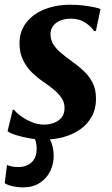

<svg xmlns="http://www.w3.org/2000/svg" viewBox="-31 -580 474 812"><path d="M374.5 -448.5H366.5Q357.5 -465 331.5 -483Q305.5 -501 269 -501Q245.5 -501 226.2 -493.8Q207 -486.5 195.2 -472.5Q183.5 -458.5 182.5 -436.5Q182.5 -414 193 -395.2Q203.5 -376.5 223.5 -359.2Q243.5 -342 269.5 -323Q297.5 -303.5 321.2 -281.8Q345 -260 360 -231.2Q375 -202.5 375 -162Q375 -119.5 357.2 -87.2Q339.5 -55 308.8 -33.2Q278 -11.5 238.2 -0.5Q198.5 10.5 153.5 10.5Q124.5 10.5 92.8 4.8Q61 -1 35.8 -9Q10.5 -17 1 -25L23 -115.5H28.5Q38.5 -102.5 58.8 -88Q79 -73.5 104.2 -63.2Q129.5 -53 155 -53Q176 -53 196 -60Q216 -67 229 -82.5Q242 -98 242 -123Q242 -146 230 -164.5Q218 -183 197.5 -200.2Q177 -217.5 151 -235Q128 -250.5 105 -272.5Q82 -294.5 66.8 -325.2Q51.5 -356 51.5 -397Q51.5 -446.5 79.2 -483.2Q107 -520 156 -540Q205 -560 268.5 -560Q294.5 -560 320.2 -557Q346 -554 365.8 -549.8Q385.5 -545.5 394 -542ZM65 212.5Q44.5 212.5 23 207.8Q1.5 203 -11 195L-1.5 117.5Q5.5 121 18.8 123.8Q32 126.5 46 126.5Q69 126.5 86.2 118Q103.5 109.5 113.2 93.5Q123 77.5 124 54.5Q124.5 28.5 118.8 13.5Q113 -1.5 108.5 -13.5L140 -15L166.5 -13.5Q178 1.5 187 25.2Q196 49 196 81Q196 114 181.2 144.2Q166.5 174.5 137.2 193.5Q108 212.5 65 212.5Z"/></svg>

Font: Merriweather 36pt
Style: Bold Italic
Weight: 700
Italic angle: -7.8°
Version: Version 2.101